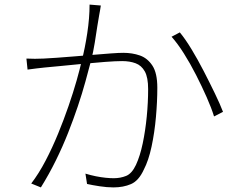

<svg xmlns="http://www.w3.org/2000/svg" viewBox="-20 -797 1040 836"><path d="M419 -773Q418 -764 416 -754Q414 -744 412 -732Q409 -718 404 -684.5Q399 -651 392.5 -610.5Q386 -570 377 -535Q366 -493 352 -442Q338 -391 319 -334.5Q300 -278 276.5 -218.5Q253 -159 223.5 -99Q194 -39 158 19L116 2Q149 -41 178.5 -97.5Q208 -154 233 -215Q258 -276 278.5 -335.5Q299 -395 313.5 -446Q328 -497 336 -533Q350 -587 360 -653Q370 -719 370 -777ZM763 -656Q787 -627 814 -582.5Q841 -538 867 -487.5Q893 -437 915.5 -390.5Q938 -344 951 -310L912 -290Q901 -326 880 -373.5Q859 -421 833.5 -471Q808 -521 780.5 -564.5Q753 -608 727 -637ZM95 -542Q115 -541 132 -541Q149 -541 170 -542Q192 -543 227 -545.5Q262 -548 304.5 -551.5Q347 -555 388.5 -558.5Q430 -562 464 -564.5Q498 -567 517 -567Q556 -567 589 -555.5Q622 -544 643.5 -511.5Q665 -479 665 -415Q665 -355 659 -287.5Q653 -220 640 -159Q627 -98 606 -58Q584 -10 550.5 4.5Q517 19 474 19Q446 19 413.5 14Q381 9 359 4L352 -41Q375 -34 397.5 -29.5Q420 -25 440 -23Q460 -21 475 -21Q504 -21 529 -31Q554 -41 572 -79Q590 -118 601.5 -173Q613 -228 619 -289.5Q625 -351 625 -409Q625 -460 610.5 -486Q596 -512 570.5 -521.5Q545 -531 512 -531Q484 -531 438 -527.5Q392 -524 340 -519Q288 -514 243 -509.5Q198 -505 174 -503Q160 -502 138.5 -499Q117 -496 100 -494Z"/></svg>

Font: Noto Sans SC ExtraLight
Style: Regular
Weight: 250
Designer: Ryoko NISHIZUKA 西塚涼子 (kana, bopomofo & ideographs); Paul D. Hunt (Latin, Greek & Cyrillic); Sandoll Communications 산돌커뮤니
Foundry: Adobe
Version: Version 2.004-H2;hotconv 1.0.118;makeotfexe 2.5.65603